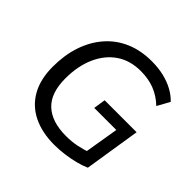

<svg xmlns="http://www.w3.org/2000/svg" viewBox="-177 -894 1083 1083"><g transform="rotate(45 364.5 -352.5)"><path d="M392 9Q295 9 223.5 -26Q152 -61 113.5 -129.5Q75 -198 75 -297Q75 -390 100.5 -466Q126 -542 174.5 -598Q223 -654 292 -684Q361 -714 449 -714Q501 -714 545 -703.5Q589 -693 625 -673.5Q661 -654 686 -627L645 -553Q603 -593 554 -612Q505 -631 444 -631Q359 -631 298.5 -589.5Q238 -548 205 -473.5Q172 -399 172 -300Q172 -184 231.5 -128.5Q291 -73 404 -73Q451 -73 491 -81.5Q531 -90 568 -103L541 -57L581 -298H405L416 -370H671L618 -34Q589 -21 551.5 -11.5Q514 -2 473.5 3.5Q433 9 392 9Z"/></g></svg>

Font: Nunito Sans 12pt ExtraLight 12pt Medium
Style: Italic
Weight: 500
Italic angle: -9°
Version: Version 3.101;gftools[0.9.27]